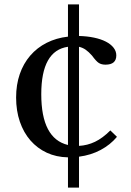

<svg xmlns="http://www.w3.org/2000/svg" viewBox="-20 -703 595 870"><path d="M338 -683V-540Q375 -539 406 -532.5Q437 -526 459.5 -514.5Q482 -503 494.5 -487Q507 -471 507 -452Q507 -410 458 -410Q440 -410 428 -417.5Q416 -425 397 -451Q382 -468 368.5 -477.5Q355 -487 338 -491V-42Q376 -44 410.5 -60.5Q445 -77 480 -112L510 -83Q480 -47 436 -23.5Q392 0 338 7V147H288V10Q235 9 192 -11Q149 -31 118 -66.5Q87 -102 70 -151.5Q53 -201 53 -261Q53 -319 69.5 -367Q86 -415 117 -451Q148 -487 191.5 -509Q235 -531 288 -537V-683ZM167 -276Q167 -75 288 -46V-491Q167 -474 167 -276Z"/></svg>

Font: SVN-Libre Baskerville
Style: Regular
Weight: 400
Designer: Pablo Impallari, Rodrigo Fuenzalida
Foundry: Pablo Impallari, Rodrigo Fuenzalida
Version: Version 1.000; ttfautohint (v1.8.4)